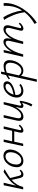

<svg xmlns="http://www.w3.org/2000/svg" viewBox="1614 -2125 800 4068"><g transform="rotate(-90 2014.0 -91.0)"><path d="M433 -75 453 -52Q423 -22 399.5 -8.5Q376 5 347 5Q315 5 298 -16Q281 -37 271 -90L236 -244Q116 -140 86 0H35L123 -413H176L114 -151Q145 -205 189 -249Q233 -293 275.5 -325Q318 -357 382 -400Q390 -405 396 -409Q402 -413 407 -416L463 -396Q444 -383 427.5 -373Q411 -363 400 -356Q332 -317 276 -276L319 -104Q328 -68 339 -54.5Q350 -41 369 -41Q399 -41 433 -75Z M505 -137Q505 -163 511 -193Q523 -257 558 -308Q593 -359 642.5 -388.5Q692 -418 747 -418Q810 -418 845 -379.5Q880 -341 880 -276Q880 -251 874 -221Q861 -159 826.5 -107.5Q792 -56 742.5 -26Q693 4 637 4Q574 4 539.5 -34.5Q505 -73 505 -137ZM818 -219Q823 -242 823 -269Q823 -317 800.5 -345.5Q778 -374 735 -374Q678 -374 630 -325Q582 -276 567 -196Q562 -174 562 -145Q562 -95 585 -67.5Q608 -40 651 -40Q710 -40 756.5 -91.5Q803 -143 818 -219Z M1407 -70Q1335 5 1282 5Q1236 5 1236 -45Q1236 -61 1240 -77L1266 -189H1045L1004 0H952L1040 -413H1093L1054 -234H1276L1318 -413H1371L1293 -82Q1290 -72 1290 -63Q1290 -42 1309 -42Q1324 -42 1342 -54.5Q1360 -67 1387 -94Z M1913 -63Q1905 0 1885 70.5Q1865 141 1837 194L1791 173Q1838 95 1873 -25Q1836 5 1803 5Q1782 5 1771 -7Q1760 -19 1760 -43Q1760 -54 1763 -69L1784 -162Q1738 -78 1683 -36.5Q1628 5 1574 5Q1535 5 1511.5 -18Q1488 -41 1488 -88Q1488 -114 1495 -143L1556 -413H1610L1549 -148Q1542 -121 1542 -99Q1542 -42 1593 -42Q1638 -42 1683.5 -83Q1729 -124 1769 -207.5Q1809 -291 1836 -413H1886L1812 -82Q1810 -68 1810 -63Q1810 -42 1829 -42Q1851 -42 1888 -76Z M2325 -343Q2325 -337 2323 -323Q2310 -264 2234.5 -224Q2159 -184 2037 -165Q2036 -157 2036 -141Q2036 -94 2060.5 -67Q2085 -40 2132 -40Q2194 -40 2247 -82L2269 -53Q2200 4 2120 4Q2056 4 2018.5 -34Q1981 -72 1981 -137Q1981 -165 1988 -193Q2001 -253 2038.5 -305Q2076 -357 2128 -387.5Q2180 -418 2236 -418Q2282 -418 2303.5 -396.5Q2325 -375 2325 -343ZM2218 -374Q2159 -374 2111 -323Q2063 -272 2044 -202Q2149 -222 2210.5 -257Q2272 -292 2272 -332Q2272 -349 2260 -361.5Q2248 -374 2218 -374Z M2774 -289Q2774 -263 2768 -231Q2755 -167 2723.5 -113.5Q2692 -60 2647 -28Q2602 4 2550 4Q2516 4 2488 -9Q2460 -22 2441 -45L2366 289H2314L2449 -321Q2414 -303 2383 -279L2367 -306Q2408 -337 2458 -363L2481 -465L2531 -471L2516 -388Q2589 -415 2648 -415Q2711 -415 2742.5 -382Q2774 -349 2774 -289ZM2719 -273Q2719 -372 2625 -372Q2574 -372 2509 -348L2451 -92Q2468 -67 2493 -52.5Q2518 -38 2548 -38Q2604 -38 2649.5 -88Q2695 -138 2713 -218Q2719 -248 2719 -273Z M3568 -70Q3498 5 3444 5Q3397 5 3397 -40Q3397 -54 3401 -69L3453 -279Q3458 -302 3458 -316Q3458 -343 3446 -357Q3434 -371 3410 -371Q3368 -371 3321.5 -325Q3275 -279 3234.5 -195Q3194 -111 3168 0H3115L3180 -282Q3185 -305 3185 -319Q3185 -371 3141 -371Q3098 -371 3049.5 -320.5Q3001 -270 2960.5 -186Q2920 -102 2898 -7L2896 0H2844L2938 -413H2989L2950 -239Q2997 -323 3052.5 -370.5Q3108 -418 3164 -418Q3200 -418 3218.5 -396Q3237 -374 3237 -336Q3237 -314 3231 -288L3221 -246Q3267 -328 3322 -373Q3377 -418 3430 -418Q3468 -418 3490.5 -396.5Q3513 -375 3513 -334Q3513 -310 3506 -283L3455 -82Q3452 -70 3452 -61Q3452 -42 3470 -42Q3486 -42 3504 -55Q3522 -68 3548 -94Z M3984 -380Q3984 -318 3971 -259Q3947 -153 3888 -49.5Q3829 54 3745 141.5Q3661 229 3565 289L3542 239Q3688 158 3788 31Q3773 -90 3728.5 -204.5Q3684 -319 3626 -403L3682 -421Q3733 -341 3772.5 -235Q3812 -129 3826 -24Q3889 -124 3911 -226Q3925 -299 3925 -372Q3925 -399 3924 -413H3983Q3984 -402 3984 -380Z"/></g></svg>

Font: Ysabeau Semilight
Style: Italic
Weight: 300
Italic angle: -12°
Designer: Christian Thalmann (Catharsis Fonts)
Version: Version 0.003